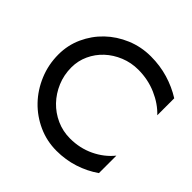

<svg xmlns="http://www.w3.org/2000/svg" viewBox="-188 -874 1049 1049"><g transform="rotate(45 336.5 -350.0)"><path d="M648 -512Q605 -558 539.5 -586.5Q474 -615 399 -615Q344 -615 295 -595Q246 -575 209.5 -541Q173 -507 152 -461.5Q131 -416 131 -365Q131 -307 152.5 -256Q174 -205 210.5 -167Q247 -129 296 -107Q345 -85 401 -85Q476 -85 540 -115.5Q604 -146 646 -198V-63Q593 -26 529.5 -5.5Q466 15 396 15Q321 15 254.5 -15Q188 -45 138.5 -96.5Q89 -148 60 -217.5Q31 -287 31 -365Q31 -437 60 -500.5Q89 -564 138.5 -611.5Q188 -659 254.5 -687Q321 -715 396 -715Q467 -715 530.5 -696Q594 -677 648 -643Z"/></g></svg>

Font: Railway
Style: Regular
Weight: 400
Version: 1.000